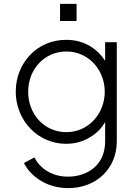

<svg xmlns="http://www.w3.org/2000/svg" viewBox="-20 -748 703 988"><path d="M374 -640V-728H289V-640ZM331 220C477 220 581 118 581 -20V-531H521V-435C502 -465 477 -490 446 -509C409 -532 367 -543 320 -543C170 -543 61 -423 61 -276C61 -130 173 -8 320 -8C367 -8 409 -20 447 -44C478 -63 503 -89 521 -120V-20C521 103 428 161 330 161C247 161 186 119 157 62L103 91C141 164 224 220 331 220ZM322 -68C206 -68 125 -162 125 -276C125 -390 207 -483 322 -483C434 -483 519 -390 519 -276C519 -162 434 -68 322 -68Z"/></svg>

Font: Plus Jakarta Sans Light
Style: Regular
Weight: 300
Designer: Gumpita Rahayu
Foundry: Tokotype
Version: Version 2.071;gftools[0.9.30]